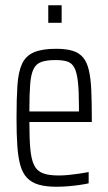

<svg xmlns="http://www.w3.org/2000/svg" viewBox="-20 -704 413 732"><path d="M196 8Q155 8 127.5 0Q100 -8 83 -26Q66 -44 57.5 -74Q49 -104 46 -148.5Q43 -193 43 -254Q43 -329 46.5 -379.5Q50 -430 64 -460.5Q78 -491 109 -504.5Q140 -518 194 -518Q233 -518 258 -510Q283 -502 297.5 -484Q312 -466 319 -435.5Q326 -405 328 -360.5Q330 -316 330 -256V-239H92Q92 -177 95.5 -137Q99 -97 110 -74.5Q121 -52 143.5 -43.5Q166 -35 204 -35Q222 -35 242 -37Q262 -39 282 -42Q302 -45 318 -48V-5Q305 -2 284.5 1Q264 4 241 6Q218 8 196 8ZM281 -259V-296Q281 -357 277 -392.5Q273 -428 263.5 -446Q254 -464 236.5 -469.5Q219 -475 192 -475Q158 -475 138 -468Q118 -461 108 -441Q98 -421 95 -382.5Q92 -344 92 -279H301ZM164 -617V-684H215V-617Z"/></svg>

Font: Saira ExtraCondensed Light
Style: Regular
Weight: 300
Width: 2
Designer: Hector Gatti with collaboration of the Omnibus-Type team
Foundry: Omnibus-Type
Version: Version 1.101